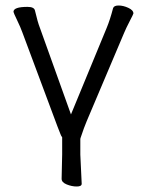

<svg xmlns="http://www.w3.org/2000/svg" viewBox="-20 -506 530 698"><path d="M206 -7Q202 -12 200 -18Q197 -27 189 -46L61 -389Q55 -406 42 -433Q29 -460 29 -463Q29 -481 80 -481Q104 -481 107 -468Q117 -425 125 -405L238 -90L368 -405Q380 -434 391 -476Q394 -486 411 -486Q428 -486 446.5 -477.5Q465 -469 465 -457Q465 -455 451.5 -429Q438 -403 431 -386L295 -65Q286 -44 273 -5Q273 -3 272 -2V56L277 162Q277 172 259 172Q241 172 222.5 164.5Q204 157 204 144L206 55Z"/></svg>

Font: Fusion Kai T
Style: Regular
Weight: 400
Designer: Fontworks Inc.
Version: Version 24.134;May 13, 2024